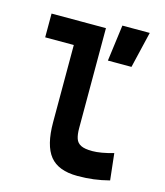

<svg xmlns="http://www.w3.org/2000/svg" viewBox="-115 -853 816 949"><g transform="rotate(15 293.0 -378.5)"><path d="M368.7 -580.1 393.1 -765.6H533.2L489.3 -580.1ZM370.1 9.8Q272.5 9.8 229.2 -43.9Q186 -97.7 186 -215.8V-732.4H317.9V-220.7Q317.9 -188.5 324.7 -168Q331.5 -147.5 351.1 -137.7Q370.6 -127.9 409.2 -127.9Q452.1 -127.9 517.6 -146.5L532.7 -10.7Q491.2 0 452.6 4.9Q414.1 9.8 370.1 9.8ZM39.6 -610.8V-732.4H194.8V-610.8Z"/></g></svg>

Font: Cascadia Mono PL
Style: Regular
Weight: 400
Monospace: yes
Designer: Aaron Bell
Foundry: Saja Typeworks
Version: Version 2102.003